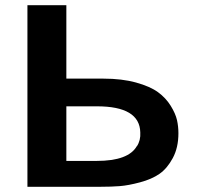

<svg xmlns="http://www.w3.org/2000/svg" viewBox="-20 -715 768 735"><path d="M85 0V-695H234V-414H376Q447 -414 501 -399Q555 -384 585 -362Q615 -340 633.5 -310Q652 -280 657.5 -255.5Q663 -231 663 -205Q663 -150 641.5 -110Q620 -70 590.5 -49.5Q561 -29 516 -17Q471 -5 438.5 -2.5Q406 0 365 0ZM234 -99H350Q472 -99 504 -156V-155Q519 -178 517 -208Q515 -308 351 -308H234V-259Z"/></svg>

Font: Coval
Style: Heavy
Weight: 900
Foundry: Context Ltd
Version: Version 001.000